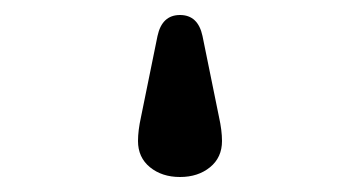

<svg xmlns="http://www.w3.org/2000/svg" viewBox="-20 46 480 256"><path d="M164 234Q164 220 168 202L190 94Q196 66 220 66Q244 66 250 94L272 202Q276 220 276 234Q276 256 260 269Q244 282 220 282Q196 282 180 269Q164 256 164 234Z"/></svg>

Font: Old Standard TT
Style: Bold
Weight: 700
Designer: Alexey Kryukov <alexios@thessalonica.org.ru>
Version: Version 2.2